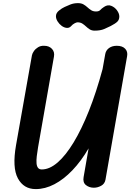

<svg xmlns="http://www.w3.org/2000/svg" viewBox="-20 -1228 853 1256"><path d="M213.5 9Q135 9 97 -61.2Q59 -131.5 85 -279L189 -866.5Q191.5 -879 201.8 -893.8Q212 -908.5 229.2 -919Q246.5 -929.5 269 -928.5Q301 -928.5 319.8 -908.5Q338.5 -888.5 333 -858L229 -264.5Q223.5 -232.5 220.5 -206Q217.5 -179.5 219 -160Q220.5 -140.5 228.8 -130Q237 -119.5 253.5 -119.5Q304 -119.5 356.8 -165Q409.5 -210.5 461.5 -296.2Q513.5 -382 561.8 -503.2Q610 -624.5 651 -776L668.5 -874.5Q673 -899 693.2 -913.8Q713.5 -928.5 744 -928.5Q780.5 -928.5 798.8 -909.2Q817 -890 811.5 -860.5L670 -52.5Q665 -25.5 641.8 -12.8Q618.5 0 594 0Q564 0 542.2 -17.2Q520.5 -34.5 527 -70L559.5 -257.5Q510.5 -173.5 453.5 -114Q396.5 -54.5 335.8 -22.8Q275 9 213.5 9ZM599.5 -1027.5Q580.5 -1027.5 567.2 -1035.8Q554 -1044 542.8 -1054.8Q531.5 -1065.5 518.5 -1073.8Q505.5 -1082 487 -1082Q480 -1082 467.5 -1075.2Q455 -1068.5 446.5 -1058.5Q434 -1044 416.8 -1045.5Q399.5 -1047 383.5 -1058.8Q367.5 -1070.5 356.8 -1087.8Q346 -1105 346 -1122Q346 -1142.5 365.5 -1158.5Q385 -1174.5 403 -1182.5Q418 -1189.5 440.2 -1198.5Q462.5 -1207.5 490 -1207.5Q512 -1207.5 526.2 -1199.2Q540.5 -1191 552 -1180.2Q563.5 -1169.5 576.5 -1161.2Q589.5 -1153 608 -1153Q627.5 -1153 635.8 -1162.5Q644 -1172 661 -1183Q684.5 -1199 707.5 -1190Q730.5 -1181 745.5 -1160.2Q760.5 -1139.5 760.5 -1120Q760.5 -1099 747.5 -1086.2Q734.5 -1073.5 703.5 -1057.5Q687 -1049 661.8 -1038.2Q636.5 -1027.5 599.5 -1027.5Z"/></svg>

Font: Edu AU VIC WA NT Pre
Style: Bold
Weight: 700
Designer: Tina and Corey Anderson, Eben Sorkin, Mirko Velimirovic
Foundry: Google for Education
Version: Version 1.001